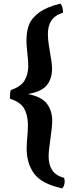

<svg xmlns="http://www.w3.org/2000/svg" viewBox="-20 -768 420 1066"><path d="M128 57Q128 33 132 -13Q133 -24 134 -40.5Q135 -57 135 -78Q134 -132 113 -167Q92 -202 35 -220Q35 -256 40 -268Q94 -286 115 -319Q136 -352 137 -400Q137 -430 132 -470Q131 -479 129 -502.5Q127 -526 127 -545Q127 -594 141 -630.5Q155 -667 196.5 -698Q238 -729 315 -748Q330 -733 330 -698Q282 -682 263.5 -651Q245 -620 246 -576Q246 -550 251 -518.5Q256 -487 257 -481Q269 -417 269 -387Q269 -331 240 -295Q211 -259 135 -246Q210 -231 239.5 -193.5Q269 -156 270 -99Q270 -66 260 2Q250 70 250 100Q250 145 269 175.5Q288 206 336 220Q339 231 339 240Q339 261 326 278Q211 253 169.5 196Q128 139 128 57Z"/></svg>

Font: Vollkorn SC
Style: Bold
Weight: 700
Designer: Friedrich Althausen
Foundry: Friedrich Althausen
Version: Version 4.015